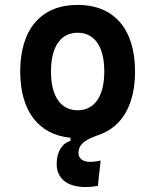

<svg xmlns="http://www.w3.org/2000/svg" viewBox="-20 -547 626 774"><path d="M325.7 207C339.8 207 356.4 205.6 374.5 202.6L385.7 100.1C369.1 104 355 105.5 343.3 105.5C308.6 105.5 296.4 87.4 296.4 69.8C296.4 27.8 336.4 11.7 382.8 -4.9C473.6 -38.1 524.4 -126.5 524.4 -258.8C524.4 -429.7 439.9 -527.3 293 -527.3C146 -527.3 61.5 -429.7 61.5 -258.8C61.5 -99.6 135.3 -3.9 264.2 8.3V20.5C228.5 32.2 208.5 66.4 208.5 113.3C208.5 172.9 251 207 325.7 207ZM293 -102.5C224.6 -102.5 185.5 -159.2 185.5 -258.8C185.5 -358.9 224.6 -415 293 -415C361.3 -415 400.4 -358.9 400.4 -258.8C400.4 -159.2 361.3 -102.5 293 -102.5Z"/></svg>

Font: Cascadia Code NF SemiBold
Style: Regular
Weight: 600
Monospace: yes
Designer: Aaron Bell
Foundry: Saja Typeworks
Version: Version 2404.023